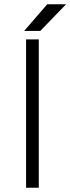

<svg xmlns="http://www.w3.org/2000/svg" viewBox="-20 -886 332 906"><path d="M103 0H163V-700H103ZM94 -740H170L292 -866H203Z"/></svg>

Font: Unageo Variable
Style: Regular
Weight: 300
Designer: Richard Sepsi
Foundry: Richard Sepsi
Version: Version 2.200